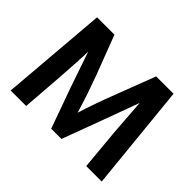

<svg xmlns="http://www.w3.org/2000/svg" viewBox="-157 -1037 1344 1344"><g transform="rotate(45 515.0 -365.0)"><path d="M65.4 30.3 130.9 -759.8H302.7L412.1 -473.6Q462.9 -336.9 496.1 -225.6L506.8 -191.4Q542 -307.6 606.4 -473.6L715.8 -759.8H887.7L966.8 30.3H813.5L785.2 -278.3L765.6 -546.9Q724.6 -432.6 667 -278.3L556.6 18.6H455.1L348.6 -278.3L256.8 -545.9Q256.8 -489.3 242.2 -278.3L218.8 30.3Z"/></g></svg>

Font: GenEi M Gothic v2 Bold
Style: Regular
Weight: 700
Version: Version 2.0